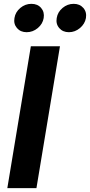

<svg xmlns="http://www.w3.org/2000/svg" viewBox="-20 -965 462 985"><path d="M287.6 -727.5 167 0H17.6L138.2 -727.5ZM333.5 -799.8Q302.2 -799.8 283.9 -821Q265.6 -842.3 271 -872.6Q275.9 -903.3 301 -924.3Q326.2 -945.3 357.9 -945.3Q389.2 -945.3 407.5 -924.3Q425.8 -903.3 420.9 -872.6Q415.5 -842.3 390.1 -821Q364.7 -799.8 333.5 -799.8ZM116.7 -799.8Q85.4 -799.8 67.1 -821Q48.8 -842.3 54.2 -872.6Q59.1 -903.3 84.2 -924.3Q109.4 -945.3 141.1 -945.3Q172.9 -945.3 190.9 -924.3Q209 -903.3 204.1 -872.6Q199.2 -842.3 173.8 -821Q148.4 -799.8 116.7 -799.8Z"/></svg>

Font: Inter 20pt
Style: Bold Italic
Weight: 700
Italic angle: -9.3988°
Version: Version 4.001;git-66647c0bb